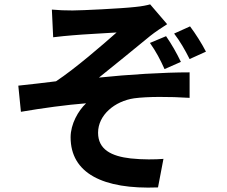

<svg xmlns="http://www.w3.org/2000/svg" viewBox="-20 -806 1040 881"><path d="M742 -640 668 -609C697 -568 715 -533 735 -489L810 -522C791 -562 767 -604 742 -640ZM852 -685 779 -652C806 -617 829 -577 850 -535L925 -569C906 -606 877 -652 852 -685ZM218 -762 224 -635C255 -639 289 -642 313 -644C353 -648 474 -654 515 -657C453 -602 325 -491 237 -433C186 -427 117 -418 64 -413L76 -293C175 -310 285 -325 375 -332C339 -298 304 -237 304 -176C304 -12 451 64 705 54L730 -77C694 -74 635 -73 580 -79C491 -89 430 -120 430 -197C430 -278 506 -342 596 -355C656 -363 756 -363 850 -357V-474C730 -474 567 -464 434 -450C501 -503 599 -584 669 -641C690 -658 726 -682 747 -695L669 -786C655 -782 632 -777 600 -774C539 -767 354 -758 313 -758C279 -758 250 -759 218 -762Z"/></svg>

Font: Noto Sans Japanese Bold
Style: Bold
Weight: 700
Designer: Ryoko NISHIZUKA (kana & ideographs); Paul D. Hunt (Latin, Greek & Cyrillic); Wenlong ZHANG (bopomofo); Sandoll Communica
Foundry: Adobe Systems Incorporated
Version: Version 1.000;PS 1;hotconv 1.0.78;makeotf.lib2.5.61930